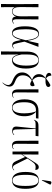

<svg xmlns="http://www.w3.org/2000/svg" viewBox="1422 -2266 1082 3967"><g transform="rotate(90 1963.5 -283.0)"><path d="M63 238H129L127 -45H128C140 -16 165 10 213 10C267 10 304 -19 322 -70H324C326 -18 348 6 396 6C423 6 447 -2 470 -19L466 -28C441 -12 426 -8 415 -8C390 -8 378 -30 378 -99L382 -536H316L318 -186C319 -69 285 0 215 0C150 0 125 -58 126 -164L130 -536H63L66 -131Z M663 10C746 10 776 -73 806 -174H808C834 -23 855 6 911 6C942 6 964 -6 982 -19L977 -28C965 -19 943 -8 927 -8C893 -8 884 -38 841 -247L949 -536H875L825 -315H822C795 -492 749 -547 678 -547C579 -547 524 -446 524 -257C524 -62 582 10 663 10ZM671 -3C608 -3 585 -88 585 -266C585 -451 616 -533 686 -533C751 -533 788 -464 812 -276C776 -131 748 -3 671 -3Z M1043 238H1109L1106 -122H1108C1133 -16 1175 10 1224 10C1322 10 1397 -73 1397 -278C1397 -455 1337 -544 1226 -544C1104 -544 1046 -449 1046 -293V-83ZM1215 -4C1160 -4 1127 -62 1106 -188V-293C1106 -450 1137 -534 1222 -534C1307 -534 1336 -449 1336 -277C1336 -94 1281 -4 1215 -4Z M1691 209C1742 162 1769 111 1769 65C1769 3 1737 -24 1658 -56C1566 -93 1537 -140 1537 -215C1538 -292 1571 -351 1643 -396C1686 -373 1701 -366 1720 -366C1742 -366 1762 -383 1762 -413C1762 -429 1758 -444 1747 -457C1723 -452 1689 -438 1642 -412C1602 -443 1568 -484 1568 -559C1568 -614 1586 -661 1605 -682C1712 -676 1778 -694 1778 -741C1778 -762 1768 -774 1739 -784C1699 -766 1659 -738 1602 -694C1562 -716 1545 -751 1542 -802C1508 -802 1486 -787 1486 -755C1486 -714 1534 -688 1594 -683C1532 -642 1512 -594 1512 -549C1512 -463 1568 -423 1628 -405V-402C1545 -366 1476 -297 1477 -201C1477 -110 1525 -51 1644 -3C1698 18 1737 45 1737 89C1737 126 1723 158 1685 204Z M1928 10C1956 10 1980 0 2000 -15L1995 -24C1977 -12 1960 -4 1943 -4C1897 -4 1888 -51 1889 -109L1892 -536H1826L1828 -113C1829 -25 1863 10 1928 10Z M2203 10C2325 10 2382 -96 2382 -246C2382 -359 2350 -433 2291 -484H2424L2430 -536H2267C2117 -536 2033 -442 2033 -252C2033 -87 2092 10 2203 10ZM2204 0C2127 0 2093 -81 2093 -250C2093 -416 2156 -484 2254 -484H2281C2301 -447 2322 -350 2322 -243C2322 -78 2281 0 2204 0Z M2686 6C2721 6 2744 -2 2772 -28L2766 -36C2753 -23 2731 -8 2705 -8C2668 -8 2656 -26 2655 -81L2645 -477H2789L2796 -536H2578C2497 -536 2478 -503 2454 -444L2460 -441C2482 -471 2497 -477 2558 -477H2635L2597 -104C2588 -33 2614 6 2686 6Z M2990 10C3018 10 3042 0 3062 -15L3057 -24C3039 -12 3022 -4 3005 -4C2959 -4 2950 -51 2951 -109L2954 -536H2888L2890 -113C2891 -25 2925 10 2990 10Z M3112 0H3170L3171 -183L3223 -261L3309 -73C3336 -15 3363 7 3418 7C3455 7 3481 -11 3500 -28L3494 -36C3478 -21 3461 -8 3443 -8C3409 -8 3395 -27 3368 -83L3255 -308L3307 -386C3366 -475 3399 -490 3491 -470C3491 -511 3479 -542 3432 -542C3385 -542 3362 -503 3310 -419L3171 -199L3174 -536H3108Z M3708 -606 3794 -775V-785C3766 -809 3729 -815 3724 -776L3699 -609ZM3707 10C3822 10 3882 -75 3882 -268C3882 -451 3825 -544 3709 -544C3589 -544 3533 -453 3533 -268C3533 -78 3597 10 3707 10ZM3708 0C3628 0 3593 -79 3593 -268C3593 -458 3623 -534 3707 -534C3793 -534 3822 -458 3822 -268C3822 -80 3793 0 3708 0Z"/></g></svg>

Font: Noto Serif Display ExtraCondensed Light
Style: Regular
Weight: 300
Width: 2
Designer: Monotype Design Team
Foundry: Monotype Imaging Inc.
Version: Version 2.009